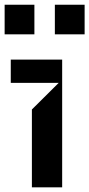

<svg xmlns="http://www.w3.org/2000/svg" viewBox="-29 -800 382 820"><path d="M117.9 -653.4V-779.8H-9.2V-653.4ZM332.4 -653.4V-779.8H205.3V-653.4ZM236.5 0V-545.5H17V-446H221.6L107.2 -332.4V0Z"/></svg>

Font: Riot Sans 2.0
Style: Bold
Weight: 600
Designer: Rasmus Andersson
Foundry: rsms
Version: Version 3.006;hotconv 1.0.109;makeotfexe 2.5.65596